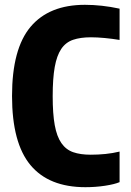

<svg xmlns="http://www.w3.org/2000/svg" viewBox="-20 -769 543 798"><path d="M335 9Q183 9 106.5 -83Q30 -175 30 -370Q30 -566 107 -657.5Q184 -749 333 -749Q403 -749 477 -733V-603Q447 -608 415.5 -611Q384 -614 358 -614Q314 -614 283.5 -603.5Q253 -593 234.5 -565.5Q216 -538 207.5 -490.5Q199 -443 199 -369Q199 -296 207.5 -249Q216 -202 235 -174.5Q254 -147 284 -136.5Q314 -126 357 -126Q388 -126 418 -129Q448 -132 477 -139V-12Q456 -3 416.5 3Q377 9 335 9Z"/></svg>

Font: Encode Sans Compressed
Style: ExtraBold
Weight: 800
Designer: Pablo Impallari, Andres Torresi
Foundry: Pablo Impallari, Andres Torresi
Version: Version 1.000; ttfautohint (v1.00) -l 8 -r 50 -G 200 -x 14 -